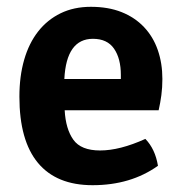

<svg xmlns="http://www.w3.org/2000/svg" viewBox="-20 -530 538 564"><path d="M446 -206H170Q173 -151 195.5 -119.5Q218 -88 274 -88Q332 -88 407 -122Q436 -92 444 -43Q364 14 252 14Q146 14 91.5 -51.5Q37 -117 37 -246Q37 -306 51 -354.5Q65 -403 92 -437.5Q119 -472 158 -491Q197 -510 247 -510Q298 -510 337 -494.5Q376 -479 403 -450.5Q430 -422 443.5 -383Q457 -344 457 -298Q457 -273 454 -250.5Q451 -228 446 -206ZM253 -416Q175 -416 169 -298H335V-310Q335 -358 315 -387Q295 -416 253 -416Z"/></svg>

Font: Signika
Style: Semibold
Weight: 600
Designer: Anna Giedrys
Foundry: Anna Giedrys
Version: Version 1.001